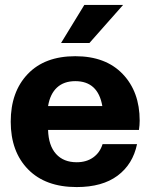

<svg xmlns="http://www.w3.org/2000/svg" viewBox="-20 -756 616 786"><path d="M293.9 9.8Q166 9.8 95 -62.7Q23.9 -135.3 23.9 -257.8Q23.9 -379.9 93.5 -452.9Q163.1 -525.9 288.1 -525.9Q412.6 -525.9 482.2 -453.1Q551.8 -380.4 551.8 -262.2Q551.8 -244.1 548.8 -224.1H176.8Q178.7 -159.7 209.5 -125.7Q240.2 -91.8 293.9 -91.8Q334 -91.8 361.6 -111.6Q389.2 -131.3 399.9 -166H541Q523.9 -83.5 461.4 -36.9Q398.9 9.8 293.9 9.8ZM288.1 -423.8Q241.7 -423.8 213.4 -397.7Q185.1 -371.6 176.8 -321.8H398.9Q381.3 -423.8 288.1 -423.8ZM346.2 -580.1H230L325.2 -735.8H483.9Z"/></svg>

Font: Creato Display ExtraBold
Style: Regular
Weight: 800
Version: Version 1.000